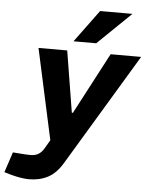

<svg xmlns="http://www.w3.org/2000/svg" viewBox="-129 -794 816 1053"><g transform="rotate(5 279.0 -267.5)"><path d="M70 209Q51 209 25.5 205Q0 201 -30 193L-67 182L-30 70L9 73Q25 74 39.5 75Q54 76 66 76Q93 76 110.5 65.5Q128 55 141 33L179 -32L185 6H173L60 -513H218L273 -175H279L457 -513H625L254 104Q220 161 174.5 185Q129 209 70 209ZM248 -566 379 -744H557L373 -566Z"/></g></svg>

Font: REM SemiBold
Style: Italic
Weight: 600
Italic angle: -11°
Designer: Octavio Pardo
Foundry: Ashler Design
Version: Version 1.005;gftools[0.9.28]